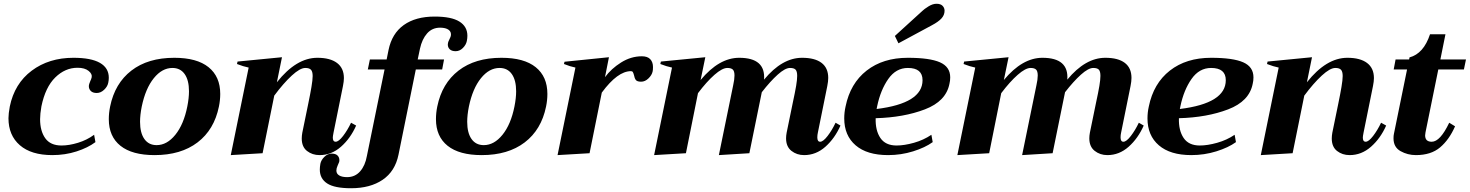

<svg xmlns="http://www.w3.org/2000/svg" viewBox="-20 -814 7808 1020"><path d="M25 -186Q25 -210 32 -248Q57 -370 148.5 -438.5Q240 -507 370 -507Q464 -507 511 -480Q558 -453 558 -401Q558 -388 555 -374Q551 -354 533 -337Q515 -320 494 -320Q473 -320 462.5 -330.5Q452 -341 452 -356Q452 -366 460 -384Q464 -391 467 -403Q471 -421 450.5 -437.5Q430 -454 392 -454Q326 -454 273.5 -402.5Q221 -351 200 -249Q193 -209 193 -181Q193 -118 220.5 -79.5Q248 -41 307 -41Q347 -41 394.5 -55.5Q442 -70 480 -98L487 -59Q447 -29 386.5 -9.5Q326 10 258 10Q146 10 85.5 -42.5Q25 -95 25 -186Z M558 -181Q558 -214 565 -248Q590 -371 678 -439Q766 -507 906 -507Q1026 -507 1088 -457Q1150 -407 1150 -315Q1150 -282 1143 -248Q1118 -125 1029.5 -57.5Q941 10 801 10Q682 10 620 -39.5Q558 -89 558 -181ZM975 -248Q984 -293 984 -329Q984 -388 961 -420.5Q938 -453 896 -453Q841 -453 797 -398.5Q753 -344 733 -248Q724 -203 724 -167Q724 -108 747 -75.5Q770 -43 812 -43Q867 -43 911.5 -98Q956 -153 975 -248Z M1872 -147Q1842 -79 1791.5 -34.5Q1741 10 1678 10Q1639 10 1611 -12Q1583 -34 1583 -78Q1583 -93 1586 -109L1618 -265Q1628 -313 1634.5 -351.5Q1641 -390 1641 -410Q1641 -434 1632 -443.5Q1623 -453 1602 -453Q1574 -453 1530 -412.5Q1486 -372 1437 -306L1375 0L1206 10L1301 -455Q1272 -461 1239 -474L1242 -487L1478 -510L1451 -377Q1554 -507 1666 -507Q1734 -507 1770.5 -479.5Q1807 -452 1807 -399Q1807 -382 1802 -357L1752 -110Q1748 -90 1748 -83Q1748 -61 1763 -61Q1779 -61 1802.5 -91.5Q1826 -122 1845 -162Z M2463 -624Q2463 -611 2460 -596Q2456 -576 2439 -559Q2422 -542 2401 -542Q2380 -542 2369.5 -552Q2359 -562 2359 -577Q2359 -583 2360 -586Q2361 -592 2367 -604Q2373 -616 2375 -623Q2379 -644 2363.5 -655.5Q2348 -667 2318 -667Q2276 -667 2249 -636.5Q2222 -606 2211 -555L2199 -498H2339L2329 -445H2189L2097 8Q2079 96 2013 141Q1947 186 1845 186Q1757 186 1718 160.5Q1679 135 1679 87Q1679 73 1682 56Q1686 36 1703.5 19Q1721 2 1742 2Q1763 2 1773 12Q1783 22 1783 37Q1783 43 1782 46Q1780 52 1773.5 66Q1767 80 1767 92Q1767 109 1782 118Q1797 127 1824 127Q1866 127 1893 96.5Q1920 66 1929 15L2023 -445H1934L1945 -498H2034L2044 -548Q2062 -636 2125 -681Q2188 -726 2289 -726Q2378 -726 2420.5 -699.5Q2463 -673 2463 -624Z M2296 -181Q2296 -214 2303 -248Q2328 -371 2416 -439Q2504 -507 2644 -507Q2764 -507 2826 -457Q2888 -407 2888 -315Q2888 -282 2881 -248Q2856 -125 2767.5 -57.5Q2679 10 2539 10Q2420 10 2358 -39.5Q2296 -89 2296 -181ZM2713 -248Q2722 -293 2722 -329Q2722 -388 2699 -420.5Q2676 -453 2634 -453Q2579 -453 2535 -398.5Q2491 -344 2471 -248Q2462 -203 2462 -167Q2462 -108 2485 -75.5Q2508 -43 2550 -43Q2605 -43 2649.5 -98Q2694 -153 2713 -248Z M3449 -458Q3449 -442 3447 -434Q3443 -415 3425 -397.5Q3407 -380 3386 -380Q3365 -380 3358 -389Q3351 -398 3348 -415Q3345 -426 3342 -431Q3339 -436 3332 -436Q3261 -436 3177 -322L3112 0L2942 10L3037 -455Q3008 -461 2976 -474L2979 -486L3215 -510L3194 -404Q3227 -449 3279.5 -482Q3332 -515 3390 -515Q3420 -515 3434.5 -499.5Q3449 -484 3449 -458Z M4445 -147Q4415 -79 4365 -34.5Q4315 10 4252 10Q4213 10 4184.5 -12.5Q4156 -35 4156 -79Q4156 -93 4159 -109L4191 -265Q4204 -325 4209.5 -358Q4215 -391 4215 -411Q4215 -435 4206.5 -444Q4198 -453 4177 -453Q4151 -453 4111.5 -417.5Q4072 -382 4027 -324L3961 0L3799 10L3875 -361Q3882 -392 3882 -413Q3882 -436 3873 -444.5Q3864 -453 3844 -453Q3817 -453 3775.5 -416.5Q3734 -380 3688 -319L3624 0L3455 10L3550 -455Q3521 -461 3488 -474L3491 -487L3727 -510L3702 -389Q3800 -507 3907 -507Q4048 -507 4039 -391Q4135 -507 4241 -507Q4309 -507 4344.5 -480Q4380 -453 4380 -400Q4380 -382 4375 -357L4325 -110Q4322 -97 4322 -84Q4322 -61 4337 -61Q4353 -61 4376.5 -91.5Q4400 -122 4419 -162Z M4753 -584 4734 -623 4880 -756Q4890 -766 4912.5 -780Q4935 -794 4955 -794Q4977 -794 4987.5 -783Q4998 -772 4998 -757Q4998 -734 4981.5 -716Q4965 -698 4931 -680ZM5028 -403Q5028 -385 5024 -369Q5006 -276 4893.5 -233Q4781 -190 4632 -186Q4630 -121 4657 -81Q4684 -41 4743 -41Q4784 -41 4835.5 -55.5Q4887 -70 4928 -98L4935 -59Q4895 -30 4831 -10Q4767 10 4698 10Q4586 10 4525.5 -42Q4465 -94 4465 -185Q4465 -217 4472 -248Q4497 -371 4584 -439Q4671 -507 4803 -507Q4919 -507 4973.5 -483Q5028 -459 5028 -403ZM4803 -453Q4740 -453 4699 -394.5Q4658 -336 4640 -250L4637 -235Q4881 -265 4881 -388Q4881 -453 4803 -453Z M6056 -147Q6026 -79 5976 -34.5Q5926 10 5863 10Q5824 10 5795.5 -12.5Q5767 -35 5767 -79Q5767 -93 5770 -109L5802 -265Q5815 -325 5820.5 -358Q5826 -391 5826 -411Q5826 -435 5817.5 -444Q5809 -453 5788 -453Q5762 -453 5722.5 -417.5Q5683 -382 5638 -324L5572 0L5410 10L5486 -361Q5493 -392 5493 -413Q5493 -436 5484 -444.5Q5475 -453 5455 -453Q5428 -453 5386.5 -416.5Q5345 -380 5299 -319L5235 0L5066 10L5161 -455Q5132 -461 5099 -474L5102 -487L5338 -510L5313 -389Q5411 -507 5518 -507Q5659 -507 5650 -391Q5746 -507 5852 -507Q5920 -507 5955.5 -480Q5991 -453 5991 -400Q5991 -382 5986 -357L5936 -110Q5933 -97 5933 -84Q5933 -61 5948 -61Q5964 -61 5987.5 -91.5Q6011 -122 6030 -162Z M6639 -403Q6639 -385 6635 -369Q6617 -276 6504.5 -233Q6392 -190 6243 -186Q6241 -121 6268 -81Q6295 -41 6354 -41Q6395 -41 6446.5 -55.5Q6498 -70 6539 -98L6546 -59Q6506 -30 6442 -10Q6378 10 6309 10Q6197 10 6136.5 -42Q6076 -94 6076 -185Q6076 -217 6083 -248Q6108 -371 6195 -439Q6282 -507 6414 -507Q6530 -507 6584.5 -483Q6639 -459 6639 -403ZM6414 -453Q6351 -453 6310 -394.5Q6269 -336 6251 -250L6248 -235Q6492 -265 6492 -388Q6492 -453 6414 -453Z M7344 -147Q7314 -79 7263.5 -34.5Q7213 10 7150 10Q7111 10 7083 -12Q7055 -34 7055 -78Q7055 -93 7058 -109L7090 -265Q7100 -313 7106.5 -351.5Q7113 -390 7113 -410Q7113 -434 7104 -443.5Q7095 -453 7074 -453Q7046 -453 7002 -412.5Q6958 -372 6909 -306L6847 0L6678 10L6773 -455Q6744 -461 6711 -474L6714 -487L6950 -510L6923 -377Q7026 -507 7138 -507Q7206 -507 7242.5 -479.5Q7279 -452 7279 -399Q7279 -382 7274 -357L7224 -110Q7220 -90 7220 -83Q7220 -61 7235 -61Q7251 -61 7274.5 -91.5Q7298 -122 7317 -162Z M7553 -111Q7551 -99 7551 -95Q7551 -61 7586 -61Q7631 -61 7679 -162L7710 -143Q7679 -72 7630.5 -31Q7582 10 7502 10Q7458 10 7420.5 -11Q7383 -32 7383 -79Q7383 -94 7385 -102L7455 -445H7384L7394 -498H7466L7468 -509Q7543 -529 7577 -632H7659L7632 -498H7768L7757 -445H7621Z"/></svg>

Font: Trirong ExtraBold
Style: Italic
Weight: 800
Italic angle: -12°
Designer: Katatrad Team
Foundry: CadsonDemak
Version: Version 1.001